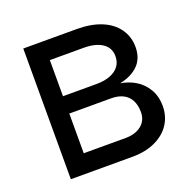

<svg xmlns="http://www.w3.org/2000/svg" viewBox="-100 -631 734 732"><g transform="rotate(-20 267.0 -265.0)"><path d="M67.4 -530.3H284.2Q341.8 -530.3 383.8 -513.2Q425.8 -496.1 448.7 -463.9Q471.7 -431.6 471.7 -389.6Q471.7 -343.8 444.3 -316.4Q417 -289.1 369.1 -279.3Q401.4 -274.4 429.2 -257.8Q457 -241.2 474.6 -211.9Q492.2 -182.6 492.2 -142.6Q492.2 -101.6 471.2 -69.3Q450.2 -37.1 410.6 -18.6Q371.1 0 317.4 0H67.4ZM406.2 -149.4Q406.2 -176.8 396 -196.8Q385.7 -216.8 365.7 -227.1Q345.7 -237.3 317.4 -237.3H147.5V-76.2H317.4Q344.7 -76.2 364.7 -85.4Q384.8 -94.7 395.5 -110.8Q406.2 -127 406.2 -149.4ZM387.7 -382.8Q387.7 -417 360.4 -435.5Q333 -454.1 284.2 -454.1H147.5V-307.6H284.2Q316.4 -307.6 339.8 -316.9Q363.3 -326.2 375.5 -342.8Q387.7 -359.4 387.7 -382.8Z"/></g></svg>

Font: Pretendard JP Variable
Style: Regular
Weight: 400
Designer: Base glyphs from Inter by Rasmus Andersson; Hangul glyphs from Noto Sans CJK(Source Han Sans) by Jang Soo-young and Kang
Foundry: Kil Hyung-jin
Version: Version 1.307;Glyphs 3.2 (3192)